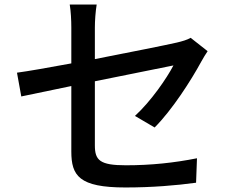

<svg xmlns="http://www.w3.org/2000/svg" viewBox="-20 -800 1040 848"><path d="M897 -574 822 -633C807 -624 786 -618 761 -612C718 -602 558 -570 399 -539V-678C399 -709 402 -750 407 -780H288C293 -750 295 -710 295 -678V-520C192 -501 101 -485 55 -479L74 -374L295 -420V-131C295 -24 329 28 534 28C651 28 759 19 846 7L850 -101C750 -81 647 -70 536 -70C421 -70 399 -92 399 -158V-441L746 -511C717 -455 647 -353 576 -288L663 -237C740 -314 824 -445 869 -528C877 -543 889 -562 897 -574Z"/></svg>

Font: Noto Sans CJK SC Medium
Style: Regular
Weight: 500
Designer: Ryoko NISHIZUKA 西塚涼子 (kana, bopomofo & ideographs); Paul D. Hunt (Latin, Greek & Cyrillic); Sandoll Communications 산돌커뮤니
Foundry: Adobe
Version: Version 2.004;hotconv 1.0.118;makeotfexe 2.5.65603